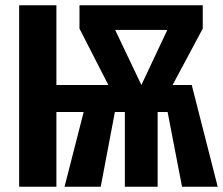

<svg xmlns="http://www.w3.org/2000/svg" viewBox="-20 -712 850 732"><path d="M810 0H674L619 -285H581V0H456V-285H418L364 0H226L299 -285H195V0H53V-692H195V-388H393L283 -603V-692H753V-603L638 -388H711ZM419 -598 519 -388 618 -598Z"/></svg>

Font: Fira Sans Compressed SemiBold
Style: Regular
Weight: 600
Width: 1
Designer: bBox Type GmbH & Carrois Corporate GbR & Edenspiekermann AG
Foundry: bBox Type GmbH & Carrois Corporate GbR & Edenspiekermann AG
Version: Version 4.301